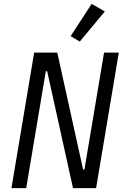

<svg xmlns="http://www.w3.org/2000/svg" viewBox="-20 -969 640 989"><path d="M223 -602H216L115 0H39L156 -698H275L408 -96H415L516 -698H592L475 0H356ZM391 -755 344 -783 452 -949 520 -910Z"/></svg>

Font: IBM Plex Mono
Style: Italic
Weight: 400
Italic angle: -9°
Monospace: yes
Designer: Mike Abbink, Paul van der Laan, Pieter van Rosmalen
Foundry: Bold Monday
Version: Version 2.3